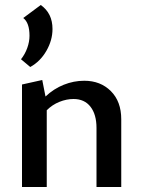

<svg xmlns="http://www.w3.org/2000/svg" viewBox="-20 -748 573 768"><path d="M64 -511Q80 -531 89 -556Q98 -581 98 -605Q98 -657 73 -676L143 -728Q190 -695 190 -632Q190 -587 165.5 -544.5Q141 -502 101 -480ZM465 -271V0H366V-236Q366 -290 342 -321Q318 -352 274 -352Q246 -352 217.5 -340.5Q189 -329 167 -307V0H68V-410L149 -428L162 -362Q195 -393 235 -409Q275 -425 317 -425Q382 -425 423.5 -383.5Q465 -342 465 -271Z"/></svg>

Font: Ysabeau Infant Semibold
Style: Regular
Weight: 600
Designer: Christian Thalmann (Catharsis Fonts)
Version: Version 0.003